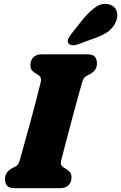

<svg xmlns="http://www.w3.org/2000/svg" viewBox="-20 -984 634 1004"><path d="M300 -145.5Q296.5 -129.5 300.2 -121.8Q304 -114 312.5 -108.5L326.5 -100Q340 -92 347 -82Q354 -72 354 -57Q354 -31.5 338.5 -15.8Q323 0 294.5 0H57Q26.5 0 16.2 -13.8Q6 -27.5 6 -48Q6 -68.5 17 -82.5Q28 -96.5 42 -103.5L57.5 -111.5Q68.5 -117 74 -124.5Q79.5 -132 85 -151.5Q95.5 -189.5 110.2 -242.8Q125 -296 140.8 -353.5Q156.5 -411 170.2 -464Q184 -517 193 -554.5Q199 -580 180.5 -591.5L166.5 -600Q153 -608 146 -618Q139 -628 139 -643Q139 -668.5 154.2 -684.2Q169.5 -700 198.5 -700H436Q466.5 -700 476.8 -686.2Q487 -672.5 487 -652Q487 -631.5 476 -617.5Q465 -603.5 451 -596.5L435.5 -588.5Q424 -582.5 418.8 -575.2Q413.5 -568 408 -548.5Q399 -517 386.8 -472.2Q374.5 -427.5 361.2 -378.2Q348 -329 335.8 -282.5Q323.5 -236 314 -199.5Q304.5 -163 300 -145.5ZM414 -883.5Q448 -925 481.5 -948Q515 -971 552 -960.5Q584 -951 591.2 -922.2Q598.5 -893.5 583 -863.5Q567.5 -834.5 542 -816.5Q516.5 -798.5 470.5 -782.5L385.5 -751.5Q370 -746 356 -747.8Q342 -749.5 337 -759.5Q331.5 -771 337.8 -783.5Q344 -796 355.5 -810Z"/></svg>

Font: Fraunces 72pt SuperSoft Black
Style: Italic
Weight: 900
Italic angle: -16°
Version: Version 1.000;[b76b70a41]